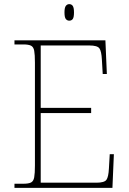

<svg xmlns="http://www.w3.org/2000/svg" viewBox="-20 -909 625 929"><path d="M50 0V-20H93Q118 -20 130 -26Q142 -32 145.5 -51Q149 -70 149 -108V-606Q149 -645 145.5 -663.5Q142 -682 130 -688Q118 -694 93 -694H50V-714H490L497 -551H477L473 -620Q471 -661 461 -675Q451 -689 412 -689H177V-387H421V-362H177V-25H446Q485 -25 495 -39Q505 -53 507 -94L511 -163H531L524 0ZM315 -809Q305 -809 298.5 -817Q292 -825 292 -849Q292 -872 298.5 -880.5Q305 -889 315 -889Q326 -889 332 -880.5Q338 -872 338 -849Q338 -825 332 -817Q326 -809 315 -809Z"/></svg>

Font: Noto Serif Thin
Style: Regular
Weight: 100
Designer: Monotype Design Team
Foundry: Monotype Imaging Inc.
Version: Version 2.015